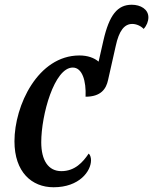

<svg xmlns="http://www.w3.org/2000/svg" viewBox="-20 -780 646 810"><path d="M206 10C315 10 364 -58 364 -104C364 -116 360 -128 354 -132C330 -96 296 -58 239 -58C184 -58 154 -103 154 -180C154 -295 209 -495 287 -495C327 -495 344 -439 341 -372C406 -372 428 -405 436 -443L468 -585C482 -651 505 -679 538 -679C556 -679 575 -670 586 -658C599 -672 606 -690 606 -707C606 -741 573 -760 536 -760C476 -760 441 -718 416 -608L396 -520C377 -536 350 -546 315 -546C140 -546 41 -335 41 -184C41 -54 114 10 206 10Z"/></svg>

Font: Noto Serif Condensed Semi
Style: Italic
Weight: 600
Width: 3
Italic angle: -12°
Designer: Monotype Design Team
Foundry: Monotype Imaging Inc.
Version: Version 1.901